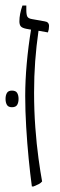

<svg xmlns="http://www.w3.org/2000/svg" viewBox="-45 -667 217 693"><path d="M70 6Q64 -38 58.5 -94Q53 -150 49.5 -209Q46 -268 46 -321Q46 -376 51.5 -437.5Q57 -499 67 -560L50 -563Q35 -566 30 -572Q25 -578 25 -590Q25 -616 36 -647H50V-632Q50 -613 54 -606.5Q58 -600 71 -598L116 -590Q132 -588 132 -573Q132 -561 128 -550L94 -556Q86 -500 82 -446Q78 -392 78 -333Q78 -268 82.5 -207Q87 -146 94 -95Q101 -44 107 -12Q102 -6 94 -2Q86 2 76 6ZM-25 -310Q-25 -323 -20 -331.5Q-15 -340 -2 -340Q12 -340 17 -331.5Q22 -323 22 -310Q22 -297 17 -288.5Q12 -280 -2 -280Q-15 -280 -20 -288.5Q-25 -297 -25 -310Z"/></svg>

Font: Noto Serif Hebrew ExtraCondensed ExtraLight
Style: Regular
Weight: 200
Width: 2
Designer: Monotype Design Team
Foundry: Monotype Imaging Inc.
Version: Version 2.004; ttfautohint (v1.8.4.7-5d5b)